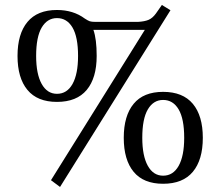

<svg xmlns="http://www.w3.org/2000/svg" viewBox="-20 -720 878 765"><path d="M207 -680.2Q272 -680.2 317.9 -646Q330.6 -637.7 337.6 -635.3Q344.7 -632.8 360.8 -632.8H529.8Q556.6 -634.3 572.3 -641.1Q587.9 -647.9 601.1 -666L625 -700.2L659.2 -679.2L219.2 24.9L183.1 -2L557.1 -601.1H352.1Q365.2 -564.5 365.2 -497.1Q365.2 -409.2 325.4 -361.6Q285.6 -314 207 -314Q128.9 -314 89.4 -361.6Q49.8 -409.2 49.8 -497.1Q49.8 -585 89.4 -632.6Q128.9 -680.2 207 -680.2ZM124 -497.1Q124 -425.3 146 -385.7Q168 -346.2 207 -346.2Q247.1 -346.2 269 -385.5Q291 -424.8 291 -497.1Q291 -572.8 268.8 -610.4Q246.6 -647.9 207 -647.9Q168.5 -647.9 146.2 -610.4Q124 -572.8 124 -497.1ZM629.9 -354Q708.5 -354 748.3 -306.4Q788.1 -258.8 788.1 -170.9Q788.1 -83 748.3 -35.4Q708.5 12.2 629.9 12.2Q551.8 12.2 512.5 -35.4Q473.1 -83 473.1 -170.9Q473.1 -258.8 512.5 -306.4Q551.8 -354 629.9 -354ZM546.9 -170.9Q546.9 -99.1 568.8 -59.6Q590.8 -20 629.9 -20Q669.9 -20 691.9 -59.3Q713.9 -98.6 713.9 -170.9Q713.9 -246.6 691.7 -284.2Q669.4 -321.8 629.9 -321.8Q591.3 -321.8 569.1 -284.2Q546.9 -246.6 546.9 -170.9Z"/></svg>

Font: Heuristica
Style: Regular
Weight: 400
Version: Version 1.0.2